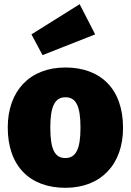

<svg xmlns="http://www.w3.org/2000/svg" viewBox="-20 -876 624 916"><path d="M360 -856 130 -712 183 -613 434 -712ZM292 -554C122 -554 17 -442 17 -268C17 -82 124 20 292 20C462 20 567 -92 567 -266C567 -452 460 -554 292 -554ZM292 -412C342 -412 364 -372 364 -266C364 -165 342 -122 292 -122C242 -122 220 -162 220 -268C220 -369 242 -412 292 -412Z"/></svg>

Font: Fira Sans Heavy
Style: Regular
Weight: 900
Designer: bBox Type GmbH & Carrois Corporate GbR & Edenspiekermann AG
Foundry: bBox Type GmbH & Carrois Corporate GbR & Edenspiekermann AG
Version: Version 4.300;PS 004.300;hotconv 1.0.88;makeotf.lib2.5.64775